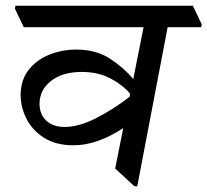

<svg xmlns="http://www.w3.org/2000/svg" viewBox="-20 -640 724 670"><path d="M236 -133Q175 -133 134 -159Q93 -185 72.5 -225.5Q52 -266 52 -308Q52 -360 79.5 -395.5Q107 -431 151.5 -449Q196 -467 246 -467Q316 -467 365 -434.5Q414 -402 445 -364L481 -545H63L32 -610L34 -620H653L684 -555L682 -545H565L459 10H449L382 -52L410 -193Q366 -164 322.5 -148.5Q279 -133 236 -133ZM434 -313Q408 -344 365 -366.5Q322 -389 265 -389Q198 -389 158 -357.5Q118 -326 118 -278Q118 -241 141.5 -219Q165 -197 206 -197Q254 -197 313 -226.5Q372 -256 432 -302Z"/></svg>

Font: Tiro Devanagari Marathi
Style: Italic
Weight: 400
Italic angle: -11°
Designer: Devanagari: John Hudson & Fiona Ross, assisted by Paul Hanslow. Latin: John Hudson with Paul Hanslow, assisted by Kaja S
Foundry: Tiro Typeworks Ltd.
Version: Version 1.52